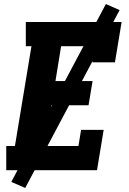

<svg xmlns="http://www.w3.org/2000/svg" viewBox="-20 -844 640 952"><path d="M11 0V-120H54L136 -615H108V-735H583L550 -535H438L451 -615H283L255 -442H439L419 -322H235L201 -120H369L382 -200H494L461 0ZM105 88 36 58 505 -824 573 -794Z"/></svg>

Font: Iosevka Etoile Heavy Oblique
Style: Regular
Weight: 900
Italic angle: -9°
Designer: Belleve Invis
Foundry: Belleve Invis
Version: Version 15.5.2; ttfautohint (v1.8.4)